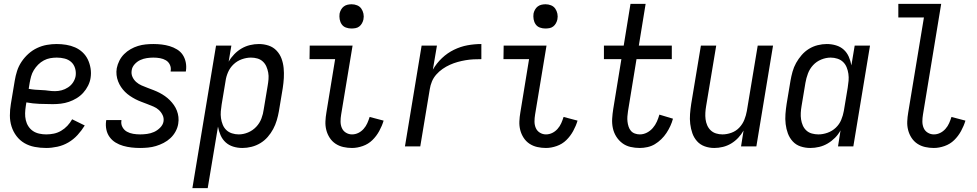

<svg xmlns="http://www.w3.org/2000/svg" viewBox="-20 -755 5040 990"><path d="M218 8Q188 8 159 2.5Q130 -3 106 -17Q82 -31 65 -53.5Q48 -76 39.5 -103Q31 -130 31 -159.5Q31 -189 36 -219L56 -339Q60 -364 68 -389Q76 -414 91 -436.5Q106 -459 126.5 -477.5Q147 -496 171.5 -507.5Q196 -519 221.5 -523.5Q247 -528 272 -528Q297 -528 321.5 -524Q346 -520 367.5 -510.5Q389 -501 406 -485Q423 -469 433 -448Q443 -427 447 -402.5Q451 -378 447 -353Q444 -333 434 -313Q424 -293 409 -276.5Q394 -260 375 -248.5Q356 -237 335.5 -230Q315 -223 294 -220.5Q273 -218 252 -218Q218 -218 183 -219.5Q148 -221 116 -227L113 -208Q110 -189 109.5 -171Q109 -153 113 -135.5Q117 -118 126.5 -103.5Q136 -89 150 -79.5Q164 -70 182 -66Q200 -62 218 -62Q238 -62 257.5 -66Q277 -70 295 -80.5Q313 -91 327.5 -106.5Q342 -122 352 -140L417 -108Q401 -82 380 -59Q359 -36 332.5 -20.5Q306 -5 276 1.5Q246 8 218 8ZM264 -285Q281 -285 298 -289.5Q315 -294 331 -304.5Q347 -315 357 -330.5Q367 -346 370 -363Q373 -384 367 -403.5Q361 -423 347 -435.5Q333 -448 313.5 -453Q294 -458 273 -458Q256 -458 239 -455Q222 -452 206 -443.5Q190 -435 177 -422Q164 -409 154.5 -393.5Q145 -378 140.5 -361.5Q136 -345 133 -328L128 -297Q143 -294 160.5 -292.5Q178 -291 195.5 -290.5Q213 -290 229.5 -287.5Q246 -285 264 -285Z M702 8Q680 8 658 5.5Q636 3 615 -3Q594 -9 576 -20Q558 -31 545.5 -48Q533 -65 528.5 -86.5Q524 -108 527 -130L528 -136H606V-133Q603 -115 611.5 -99.5Q620 -84 634.5 -76Q649 -68 666.5 -65Q684 -62 703 -62Q720 -62 738.5 -64.5Q757 -67 774 -74.5Q791 -82 805.5 -96.5Q820 -111 823 -128Q826 -146 818.5 -161.5Q811 -177 799 -188Q787 -199 771.5 -205.5Q756 -212 740.5 -218Q725 -224 709 -230Q693 -236 678.5 -243.5Q664 -251 650 -260.5Q636 -270 624.5 -281.5Q613 -293 604 -306.5Q595 -320 589 -335.5Q583 -351 581 -368Q579 -385 582 -403Q586 -423 595.5 -442Q605 -461 620 -476Q635 -491 653.5 -501.5Q672 -512 691.5 -518Q711 -524 731 -526Q751 -528 771 -528Q793 -528 814 -525.5Q835 -523 855 -517Q875 -511 893 -500Q911 -489 922 -472.5Q933 -456 937.5 -435Q942 -414 939 -392L938 -386H860V-389Q863 -406 856 -421Q849 -436 835.5 -444Q822 -452 805.5 -455Q789 -458 771 -458Q755 -458 737.5 -455.5Q720 -453 703.5 -445.5Q687 -438 674 -423.5Q661 -409 659 -392Q656 -374 663 -358.5Q670 -343 682.5 -332Q695 -321 710 -314.5Q725 -308 741 -302Q757 -296 772.5 -290Q788 -284 802.5 -276.5Q817 -269 830.5 -259.5Q844 -250 855.5 -238.5Q867 -227 876.5 -213.5Q886 -200 892 -184.5Q898 -169 900 -152Q902 -135 899 -117Q896 -97 885.5 -77.5Q875 -58 859 -43Q843 -28 823.5 -18Q804 -8 784 -2Q764 4 743 6Q722 8 702 8Z M972 215 1094 -520H1173L1159 -437Q1171 -458 1188 -475.5Q1205 -493 1225.5 -505Q1246 -517 1269 -522.5Q1292 -528 1315 -528Q1341 -528 1365 -520Q1389 -512 1406 -494Q1423 -476 1431.5 -453Q1440 -430 1442.5 -404.5Q1445 -379 1443.5 -353Q1442 -327 1438 -301L1418 -181Q1414 -158 1407 -134.5Q1400 -111 1388.5 -89.5Q1377 -68 1360.5 -49Q1344 -30 1322.5 -17Q1301 -4 1277 2Q1253 8 1230 8Q1205 8 1182.5 1Q1160 -6 1143.5 -21Q1127 -36 1117.5 -57.5Q1108 -79 1104 -102L1051 215ZM1211 -62Q1235 -62 1259 -72Q1283 -82 1301 -101Q1319 -120 1328 -144Q1337 -168 1340 -192L1360 -312Q1363 -329 1364.5 -346.5Q1366 -364 1363 -380.5Q1360 -397 1353.5 -412Q1347 -427 1335 -438Q1323 -449 1307 -453.5Q1291 -458 1274 -458Q1251 -458 1227 -449.5Q1203 -441 1184.5 -423.5Q1166 -406 1156 -383Q1146 -360 1143 -337L1123 -217Q1120 -199 1118.5 -181Q1117 -163 1119.5 -145.5Q1122 -128 1128.5 -112Q1135 -96 1147 -84.5Q1159 -73 1176 -67.5Q1193 -62 1211 -62Z M1795 8Q1772 8 1750 3Q1728 -2 1710 -14Q1692 -26 1680 -44.5Q1668 -63 1662.5 -84.5Q1657 -106 1658 -129Q1659 -152 1663 -175L1708 -450H1576L1577 -520H1798L1739 -164Q1736 -146 1736 -128.5Q1736 -111 1742.5 -95.5Q1749 -80 1763.5 -71Q1778 -62 1795 -62Q1812 -62 1827.5 -69.5Q1843 -77 1855 -90.5Q1867 -104 1874 -120Q1881 -136 1886 -152L1958 -133Q1950 -106 1935.5 -79.5Q1921 -53 1900 -32.5Q1879 -12 1850.5 -2Q1822 8 1795 8ZM1792 -608Q1777 -608 1763.5 -613Q1750 -618 1742 -629.5Q1734 -641 1731.5 -655.5Q1729 -670 1731 -685Q1733 -695 1738.5 -705Q1744 -715 1752.5 -721.5Q1761 -728 1771.5 -730.5Q1782 -733 1793 -733Q1808 -733 1821.5 -727.5Q1835 -722 1843 -710.5Q1851 -699 1854 -684.5Q1857 -670 1854 -655Q1852 -645 1846.5 -635Q1841 -625 1832.5 -618.5Q1824 -612 1813.5 -610Q1803 -608 1792 -608Z M2068 0 2154 -520H2233L2212 -396Q2231 -429 2259 -455.5Q2287 -482 2321 -498.5Q2355 -515 2390.5 -521.5Q2426 -528 2462 -528V-450Q2441 -450 2421 -449Q2401 -448 2380.5 -444.5Q2360 -441 2340 -435.5Q2320 -430 2300 -421Q2280 -412 2262 -399.5Q2244 -387 2229.5 -370.5Q2215 -354 2207 -334.5Q2199 -315 2196 -295L2147 0Z M2795 8Q2772 8 2750 3Q2728 -2 2710 -14Q2692 -26 2680 -44.5Q2668 -63 2662.5 -84.5Q2657 -106 2658 -129Q2659 -152 2663 -175L2708 -450H2576L2577 -520H2798L2739 -164Q2736 -146 2736 -128.5Q2736 -111 2742.5 -95.5Q2749 -80 2763.5 -71Q2778 -62 2795 -62Q2812 -62 2827.5 -69.5Q2843 -77 2855 -90.5Q2867 -104 2874 -120Q2881 -136 2886 -152L2958 -133Q2950 -106 2935.5 -79.5Q2921 -53 2900 -32.5Q2879 -12 2850.5 -2Q2822 8 2795 8ZM2792 -608Q2777 -608 2763.5 -613Q2750 -618 2742 -629.5Q2734 -641 2731.5 -655.5Q2729 -670 2731 -685Q2733 -695 2738.5 -705Q2744 -715 2752.5 -721.5Q2761 -728 2771.5 -730.5Q2782 -733 2793 -733Q2808 -733 2821.5 -727.5Q2835 -722 2843 -710.5Q2851 -699 2854 -684.5Q2857 -670 2854 -655Q2852 -645 2846.5 -635Q2841 -625 2832.5 -618.5Q2824 -612 2813.5 -610Q2803 -608 2792 -608Z M3279 8Q3254 8 3230.5 2.5Q3207 -3 3188.5 -17Q3170 -31 3157.5 -51Q3145 -71 3140 -94.5Q3135 -118 3136.5 -143Q3138 -168 3142 -193L3184 -450H3094V-520H3196L3231 -735H3309L3274 -520H3444V-450H3262L3218 -181Q3216 -168 3215 -154.5Q3214 -141 3215.5 -128Q3217 -115 3221 -102.5Q3225 -90 3233 -80.5Q3241 -71 3253.5 -66.5Q3266 -62 3279 -62Q3298 -62 3315.5 -71Q3333 -80 3346 -95Q3359 -110 3367 -128Q3375 -146 3380 -164L3450 -143Q3445 -124 3436.5 -105.5Q3428 -87 3416.5 -69.5Q3405 -52 3389.5 -37Q3374 -22 3356.5 -11.5Q3339 -1 3318.5 3.5Q3298 8 3279 8Z M3663 8Q3637 8 3613.5 -0.5Q3590 -9 3574 -27Q3558 -45 3550 -68Q3542 -91 3539 -116Q3536 -141 3538 -167Q3540 -193 3544 -219L3594 -520H3673L3621 -208Q3618 -191 3617 -174Q3616 -157 3618 -140.5Q3620 -124 3626.5 -109Q3633 -94 3644.5 -83Q3656 -72 3672 -67Q3688 -62 3705 -62Q3728 -62 3751.5 -70.5Q3775 -79 3792 -97Q3809 -115 3818 -137.5Q3827 -160 3831 -183L3887 -520H3966L3880 0H3801L3814 -82Q3803 -62 3786.5 -44.5Q3770 -27 3750 -15Q3730 -3 3707.5 2.5Q3685 8 3663 8Z M4158 8Q4132 8 4108 0Q4084 -8 4067.5 -26Q4051 -44 4042.5 -67Q4034 -90 4031 -115.5Q4028 -141 4030 -167Q4032 -193 4036 -219L4056 -339Q4060 -362 4066.5 -385.5Q4073 -409 4085 -430.5Q4097 -452 4113.5 -471Q4130 -490 4151 -503Q4172 -516 4196 -522Q4220 -528 4243 -528Q4268 -528 4291 -521Q4314 -514 4330.5 -499Q4347 -484 4356.5 -462.5Q4366 -441 4370 -418L4387 -520H4466L4380 0H4301L4314 -83Q4303 -62 4285.5 -44.5Q4268 -27 4247.5 -15Q4227 -3 4204 2.5Q4181 8 4158 8ZM4200 -62Q4223 -62 4247 -70.5Q4271 -79 4289.5 -96.5Q4308 -114 4317.5 -137Q4327 -160 4331 -183L4351 -303Q4354 -321 4355.5 -339Q4357 -357 4354.5 -374.5Q4352 -392 4345.5 -408Q4339 -424 4327 -435.5Q4315 -447 4298 -452.5Q4281 -458 4263 -458Q4239 -458 4214.5 -448Q4190 -438 4172.5 -419Q4155 -400 4146 -376Q4137 -352 4133 -328L4113 -208Q4110 -191 4109 -173.5Q4108 -156 4110.5 -139.5Q4113 -123 4119.5 -108Q4126 -93 4138 -82Q4150 -71 4166.5 -66.5Q4183 -62 4200 -62Z M4795 8Q4772 8 4750 3Q4728 -2 4710 -14Q4692 -26 4680 -44.5Q4668 -63 4662.5 -84.5Q4657 -106 4658 -129Q4659 -152 4663 -175L4744 -665H4612V-735H4833L4739 -164Q4736 -146 4736 -128.5Q4736 -111 4742.5 -95.5Q4749 -80 4763.5 -71Q4778 -62 4795 -62Q4812 -62 4827.5 -69.5Q4843 -77 4855 -90.5Q4867 -104 4874 -120Q4881 -136 4886 -152L4958 -133Q4950 -106 4935.5 -79.5Q4921 -53 4900 -32.5Q4879 -12 4850.5 -2Q4822 8 4795 8Z"/></svg>

Font: Iosevka Algr
Style: Italic
Weight: 400
Italic angle: -9°
Monospace: yes
Designer: Belleve Invis
Foundry: Belleve Invis
Version: Version 26.0.2; ttfautohint (v1.8.3)